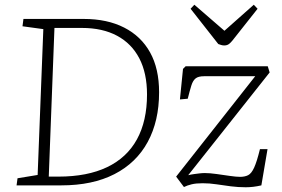

<svg xmlns="http://www.w3.org/2000/svg" viewBox="-20 -783 1193 811"><path d="M50 0 54 -30 139 -44 163 -660 75 -672 79 -703H334Q433 -703 504.5 -666.5Q576 -630 614 -561.5Q652 -493 652 -393Q652 -272 604 -183.5Q556 -95 463.5 -47.5Q371 0 239 0ZM186 -37H227Q349 -37 432.5 -77Q516 -117 558.5 -194.5Q601 -272 601 -384Q601 -474 568.5 -536.5Q536 -599 474.5 -632Q413 -665 326 -665H210ZM764 -503H1111L1119 -477L775 -43Q787 -46 798.5 -47.5Q810 -49 822 -50.5Q834 -52 845 -52Q866 -52 894.5 -48Q923 -44 950.5 -40Q978 -36 994 -36Q1014 -36 1028 -43Q1042 -50 1053.5 -75Q1065 -100 1078 -153H1110L1084 0Q1050 8 1018 8Q986 8 955 4Q924 0 894.5 -4.5Q865 -9 836 -9Q808 -9 789.5 -4.5Q771 0 757 7L724 -37L1058 -461H842Q818 -461 806.5 -452Q795 -443 788.5 -422.5Q782 -402 773 -366L740 -363L753 -492ZM785 -746 801 -763 928 -653 1052 -763 1068 -746 962 -612Q955 -603 947 -597Q939 -591 927 -591Q920 -591 914 -593Q908 -595 902 -597Z"/></svg>

Font: Literata 18pt ExtraLight
Style: Italic
Weight: 250
Italic angle: -2°
Designer: Latin by Veronika Burian and Jose Scaglione. Greek by Irene Vlachou. Cyrillic by Vera Evstafieva
Foundry: TypeTogether
Version: Version 3.103;gftools[0.9.29]